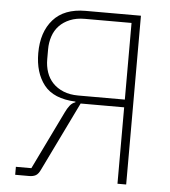

<svg xmlns="http://www.w3.org/2000/svg" viewBox="-51 -744 702 791"><g transform="rotate(5 300.0 -349.0)"><path d="M41 -33H105L222 -274Q230 -291 239.5 -303Q249 -315 262 -319V-322Q171 -326 131.5 -376.5Q92 -427 92 -508Q92 -595 137.5 -646.5Q183 -698 271 -698H500V0H464V-316H284L146 -32Q137 -12 126 -6Q115 0 99 0H41ZM464 -665H271Q236 -665 209.5 -654Q183 -643 165.5 -624.5Q148 -606 139.5 -580.5Q131 -555 131 -527V-486Q131 -457 139.5 -432Q148 -407 165.5 -388.5Q183 -370 209.5 -359Q236 -348 271 -348H464Z"/></g></svg>

Font: IBM Plex Mono ExtraLight
Style: Regular
Weight: 200
Monospace: yes
Designer: Mike Abbink, Paul van der Laan, Pieter van Rosmalen
Foundry: Bold Monday
Version: Version 2.3